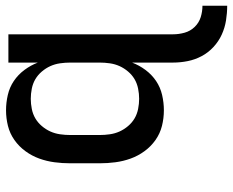

<svg xmlns="http://www.w3.org/2000/svg" viewBox="-90 -478 791 652"><g transform="rotate(-90 306.0 -152.5)"><path d="M612 223Q587 223 562 219Q537 215 514 204.5Q491 194 472 176.5Q453 159 441 136.5Q429 114 424 89Q419 64 419 39V-100Q410 -76 394 -54.5Q378 -33 356.5 -18.5Q335 -4 309 2Q283 8 257 8Q230 8 204 1.5Q178 -5 156 -20.5Q134 -36 118 -58Q102 -80 93 -105Q84 -130 80.5 -156.5Q77 -183 77 -210V-310Q77 -337 80.5 -363.5Q84 -390 93 -415Q102 -440 118 -462Q134 -484 156 -499.5Q178 -515 204 -521.5Q230 -528 257 -528Q283 -528 309 -522Q335 -516 356.5 -501.5Q378 -487 394 -465.5Q410 -444 419 -420V-520H515V39Q515 59 520.5 78.5Q526 98 540 112.5Q554 127 573 133Q592 139 612 139ZM296 -76Q313 -76 330.5 -79.5Q348 -83 362.5 -91.5Q377 -100 388.5 -113.5Q400 -127 407 -142.5Q414 -158 416.5 -175.5Q419 -193 419 -210V-310Q419 -327 416.5 -344.5Q414 -362 407 -377.5Q400 -393 388.5 -406.5Q377 -420 362.5 -428.5Q348 -437 330.5 -440.5Q313 -444 296 -444Q279 -444 261.5 -440.5Q244 -437 229.5 -428.5Q215 -420 203.5 -406.5Q192 -393 185 -377.5Q178 -362 175.5 -344.5Q173 -327 173 -310V-210Q173 -193 175.5 -175.5Q178 -158 185 -142.5Q192 -127 203.5 -113.5Q215 -100 229.5 -91.5Q244 -83 261.5 -79.5Q279 -76 296 -76Z"/></g></svg>

Font: Iosevka Medium Extended
Style: Regular
Weight: 500
Width: 7
Monospace: yes
Designer: Belleve Invis
Foundry: Belleve Invis
Version: Version 32.5.0; ttfautohint (v1.8.4)